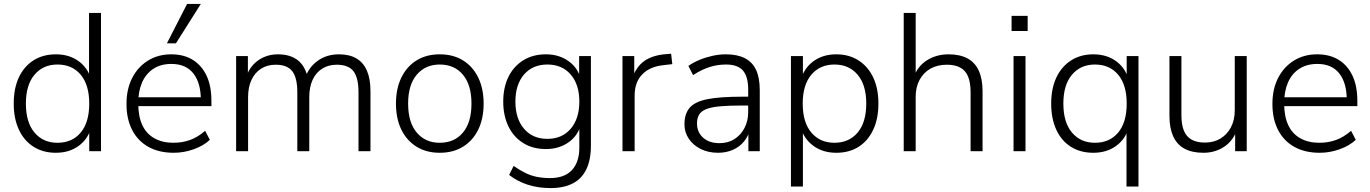

<svg xmlns="http://www.w3.org/2000/svg" viewBox="-20 -771 6985 979"><path d="M265 8Q200 8 151.5 -22.5Q103 -53 76.5 -109.5Q50 -166 50 -243Q50 -320 76 -376Q102 -432 150.5 -463Q199 -494 265 -494Q333 -494 381 -459Q429 -424 445 -365H434V-705H495V0H435V-121H445Q429 -62 381 -27Q333 8 265 8ZM273 -43Q348 -43 391.5 -95Q435 -147 435 -243Q435 -338 391.5 -390Q348 -442 273 -442Q200 -442 156 -390Q112 -338 112 -243Q112 -147 156 -95Q200 -43 273 -43Z M866 8Q791 8 737 -22Q683 -52 654 -108Q625 -164 625 -241Q625 -317 654 -373.5Q683 -430 734.5 -462Q786 -494 853 -494Q918 -494 963.5 -465.5Q1009 -437 1033.5 -384.5Q1058 -332 1058 -258V-230H669V-275H1020L1004 -262Q1004 -348 966 -396.5Q928 -445 854 -445Q799 -445 761 -419.5Q723 -394 704 -349.5Q685 -305 685 -247V-242Q685 -178 705.5 -133.5Q726 -89 767 -66Q808 -43 864 -43Q909 -43 948.5 -57Q988 -71 1026 -104L1050 -58Q1018 -28 968 -10Q918 8 866 8ZM831 -550 934 -751H1004L877 -550Z M1184 0V-485H1244V-372H1233Q1245 -411 1268.5 -438Q1292 -465 1325 -479.5Q1358 -494 1397 -494Q1461 -494 1499.5 -463Q1538 -432 1550 -370H1535Q1552 -426 1598.5 -460Q1645 -494 1708 -494Q1762 -494 1797.5 -473Q1833 -452 1851 -410.5Q1869 -369 1869 -306V0H1808V-301Q1808 -374 1782.5 -407.5Q1757 -441 1697 -441Q1655 -441 1623 -421Q1591 -401 1574 -364Q1557 -327 1557 -276V0H1496V-301Q1496 -374 1470.5 -407.5Q1445 -441 1386 -441Q1343 -441 1311.5 -421Q1280 -401 1262.5 -364Q1245 -327 1245 -276V0Z M2222 8Q2154 8 2104 -23Q2054 -54 2026.5 -110Q1999 -166 1999 -243Q1999 -319 2026.5 -375.5Q2054 -432 2104 -463Q2154 -494 2222 -494Q2291 -494 2341 -463Q2391 -432 2418.5 -375.5Q2446 -319 2446 -243Q2446 -166 2418.5 -110Q2391 -54 2341 -23Q2291 8 2222 8ZM2222 -43Q2297 -43 2340.5 -95Q2384 -147 2384 -243Q2384 -338 2340.5 -390Q2297 -442 2222 -442Q2149 -442 2105 -390Q2061 -338 2061 -243Q2061 -147 2105 -95Q2149 -43 2222 -43Z M2787 188Q2725 188 2671.5 171Q2618 154 2576 121L2599 75Q2630 97 2659 111Q2688 125 2718.5 131Q2749 137 2785 137Q2858 137 2896 96.5Q2934 56 2934 -19V-143H2944Q2929 -81 2880 -46Q2831 -11 2764 -11Q2697 -11 2648 -41.5Q2599 -72 2572.5 -126.5Q2546 -181 2546 -253Q2546 -325 2572.5 -379Q2599 -433 2648 -463.5Q2697 -494 2764 -494Q2831 -494 2880 -458.5Q2929 -423 2943 -363H2933V-485H2993V-28Q2993 43 2970 91.5Q2947 140 2901 164Q2855 188 2787 188ZM2771 -63Q2846 -63 2890 -114.5Q2934 -166 2934 -253Q2934 -340 2890 -391Q2846 -442 2771 -442Q2696 -442 2652 -391Q2608 -340 2608 -253Q2608 -166 2652 -114.5Q2696 -63 2771 -63Z M3154 0V-485H3214V-371H3204Q3223 -430 3265.5 -460Q3308 -490 3377 -495L3402 -497L3408 -444L3365 -439Q3294 -432 3255 -392Q3216 -352 3216 -284V0Z M3641 8Q3592 8 3553.5 -11Q3515 -30 3492.5 -63Q3470 -96 3470 -137Q3470 -191 3497 -222Q3524 -253 3588 -265.5Q3652 -278 3764 -278H3807V-233H3765Q3698 -233 3652.5 -229Q3607 -225 3581 -214.5Q3555 -204 3544.5 -186Q3534 -168 3534 -142Q3534 -97 3565 -69Q3596 -41 3649 -41Q3692 -41 3724.5 -61.5Q3757 -82 3776 -118Q3795 -154 3795 -200V-314Q3795 -381 3768 -411.5Q3741 -442 3682 -442Q3638 -442 3597.5 -429Q3557 -416 3514 -388L3490 -435Q3516 -453 3547.5 -466Q3579 -479 3613.5 -486.5Q3648 -494 3681 -494Q3740 -494 3778.5 -474Q3817 -454 3835.5 -414Q3854 -374 3854 -311V0H3796V-117H3806Q3797 -78 3774 -50Q3751 -22 3717 -7Q3683 8 3641 8Z M4013 180V-485H4074V-364H4063Q4080 -424 4128 -459Q4176 -494 4244 -494Q4309 -494 4357.5 -463Q4406 -432 4432.5 -376Q4459 -320 4459 -243Q4459 -166 4432.5 -109.5Q4406 -53 4358 -22.5Q4310 8 4244 8Q4176 8 4128 -27Q4080 -62 4063 -120H4074V180ZM4235 -43Q4309 -43 4353 -95Q4397 -147 4397 -243Q4397 -338 4353 -390Q4309 -442 4235 -442Q4161 -442 4117 -390Q4073 -338 4073 -243Q4073 -147 4117 -95Q4161 -43 4235 -43Z M4588 0V-705H4649V-372H4637Q4657 -432 4705.5 -463Q4754 -494 4817 -494Q4875 -494 4913.5 -473Q4952 -452 4971 -410Q4990 -368 4990 -306V0H4929V-301Q4929 -349 4916.5 -380Q4904 -411 4877 -426Q4850 -441 4808 -441Q4760 -441 4724.5 -421Q4689 -401 4669 -364Q4649 -327 4649 -277V0Z M5138 -613V-690H5220V-613ZM5148 0V-485H5209V0Z M5724 180V-120H5735Q5719 -62 5671 -27Q5623 8 5555 8Q5489 8 5440.5 -22.5Q5392 -53 5366 -109.5Q5340 -166 5340 -243Q5340 -320 5366.5 -376Q5393 -432 5441.5 -463Q5490 -494 5555 -494Q5623 -494 5671 -459Q5719 -424 5735 -364H5725V-485H5785V180ZM5563 -43Q5638 -43 5681.5 -95Q5725 -147 5725 -243Q5725 -338 5681.5 -390Q5638 -442 5563 -442Q5490 -442 5446 -390Q5402 -338 5402 -243Q5402 -147 5446 -95Q5490 -43 5563 -43Z M6116 8Q6058 8 6019.5 -13Q5981 -34 5962 -76Q5943 -118 5943 -180V-485H6004V-183Q6004 -136 6016.5 -105Q6029 -74 6056 -59Q6083 -44 6124 -44Q6169 -44 6203 -64.5Q6237 -85 6256.5 -122Q6276 -159 6276 -209V-485H6337V0H6278V-117H6290Q6271 -56 6224 -24Q6177 8 6116 8Z M6709 8Q6634 8 6580 -22Q6526 -52 6497 -108Q6468 -164 6468 -241Q6468 -317 6497 -373.5Q6526 -430 6577.5 -462Q6629 -494 6696 -494Q6761 -494 6806.5 -465.5Q6852 -437 6876.5 -384.5Q6901 -332 6901 -258V-230H6512V-275H6863L6847 -262Q6847 -348 6809 -396.5Q6771 -445 6697 -445Q6642 -445 6604 -419.5Q6566 -394 6547 -349.5Q6528 -305 6528 -247V-242Q6528 -178 6548.5 -133.5Q6569 -89 6610 -66Q6651 -43 6707 -43Q6752 -43 6791.5 -57Q6831 -71 6869 -104L6893 -58Q6861 -28 6811 -10Q6761 8 6709 8Z"/></svg>

Font: Nunito Sans 12pt Light
Style: Regular
Weight: 300
Designer: Vernon Adams
Foundry: Vernon Adams
Version: Version 3.101;gftools[0.9.27]